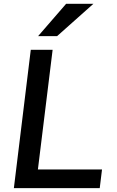

<svg xmlns="http://www.w3.org/2000/svg" viewBox="-20 -967 599 987"><path d="M175.8 -781.2 319.8 -947.3H460L273.4 -781.2ZM51.3 0 138.2 -710.9H250.5L174.8 -95.7H504.4L492.7 0Z"/></svg>

Font: Muli
Style: Semi-BoldItalic
Weight: 600
Italic angle: -7°
Designer: Vernon Adams
Foundry: newtypography
Version: Version 2.0; ttfautohint (v1.00rc1.2-2d82) -l 8 -r 50 -G 200